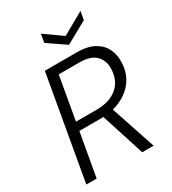

<svg xmlns="http://www.w3.org/2000/svg" viewBox="-213 -1014 1012 1127"><g transform="rotate(-30 293.0 -450.0)"><path d="M34 0 157 -700H373Q445 -700 489.5 -675.5Q534 -651 554 -610.5Q574 -570 572 -522Q571 -452 536 -401Q501 -350 440 -321.5Q379 -293 297 -293H156L104 0ZM413 0 312 -315H385L490 0ZM166 -350H307Q394 -350 446 -393.5Q498 -437 500 -517Q502 -569 468.5 -605Q435 -641 357 -641H217ZM514 -900 504 -843 356 -761 236 -843 246 -900 365 -816Z"/></g></svg>

Font: DM Sans 18pt Light
Style: Italic
Weight: 300
Italic angle: -10°
Designer: Colophon Foundry, Jonny Pinhorn
Foundry: Colophon Foundry
Version: Version 4.004;gftools[0.9.30]